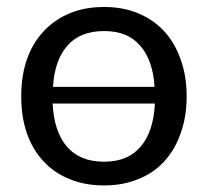

<svg xmlns="http://www.w3.org/2000/svg" viewBox="-20 -535 607 561"><path d="M133.8 -232.4Q137.7 -151.4 174.8 -107.4Q212.9 -62.5 284.2 -62.5Q354.5 -62.5 391.6 -107.4Q428.7 -151.4 432.6 -232.4Q333 -232.4 133.8 -232.4ZM431.6 -281.2Q426.8 -359.4 389.6 -401.4Q353.5 -444.3 284.2 -444.3Q213.9 -444.3 176.8 -401.4Q139.6 -359.4 134.8 -281.2Q233.4 -281.2 431.6 -281.2ZM284.2 -514.6Q339.8 -514.6 383.8 -496.1Q428.7 -477.5 460 -443.4Q491.2 -409.2 507.8 -361.3Q525.4 -313.5 525.4 -253.9Q525.4 -193.4 507.8 -145.5Q491.2 -97.7 460 -63.5Q428.7 -29.3 383.8 -11.7Q339.8 6.8 284.2 6.8Q227.5 6.8 183.6 -11.7Q138.7 -29.3 107.4 -63.5Q75.2 -97.7 58.6 -145.5Q42 -193.4 42 -253.9Q42 -313.5 58.6 -361.3Q75.2 -409.2 107.4 -443.4Q138.7 -477.5 183.6 -496.1Q227.5 -514.6 284.2 -514.6Z"/></svg>

Font: Lato
Style: Regular
Weight: 400
Designer: Lukasz Dziedzic with Adam Twardoch and Botio Nikoltchev
Version: Version 2.015; 2015-08-06; http://www.latofonts.com/